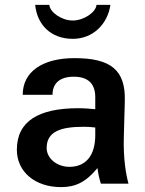

<svg xmlns="http://www.w3.org/2000/svg" viewBox="-20 -752 595 786"><path d="M370 -199C370 -116 332 -69 264 -69C214 -69 171 -103 171 -146C171 -213 227 -233 323 -233C340 -233 354 -232 370 -230ZM49 -139C49 -49 123 14 230 14C290 14 332 -7 379 -64C382 -42 385 -25 393 0H506C496 -37 484 -102 487 -195L491 -340C494 -465 434 -514 285 -514C152 -514 73 -457 73 -364H195C195 -412 226 -438 282 -438C340 -438 370 -410 370 -354V-305C347 -307 325 -309 300 -309C140 -309 49 -257 49 -139ZM124 -732C132 -650 189 -593 278 -593C362 -593 421 -655 432 -732H375C373 -702 323 -668 278 -668C232 -668 184 -702 182 -732Z"/></svg>

Font: Perun SemiBold
Style: Regular
Weight: 600
Foundry: Copyright (c) Stefan Peev, Context Ltd, 2016
Version: Version 1.089